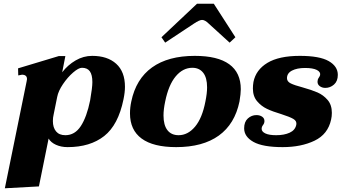

<svg xmlns="http://www.w3.org/2000/svg" viewBox="-20 -780 1835 1031"><path d="M123 -343 125 -355Q125 -368 117.5 -373.5Q110 -379 99 -379Q97 -379 78 -375L77 -413L296 -479H331L314 -392Q344 -431 386 -455.5Q428 -480 475 -480Q557 -480 604 -437.5Q651 -395 651 -314Q651 -284 643 -246Q615 -109 539.5 -49.5Q464 10 343 10Q308 10 280.5 -2.5Q253 -15 241 -36L189 221L6 231ZM464 -241Q476 -310 476 -339Q476 -378 462.5 -397Q449 -416 420 -416Q402 -416 372.5 -390.5Q343 -365 318 -328Q293 -291 287 -259L268 -165Q264 -149 264 -130Q264 -95 281 -74.5Q298 -54 331 -54Q382 -54 414 -103Q446 -152 464 -241Z M847 -580 1038 -760H1128L1244 -580L1213 -551L1101 -653Q1081 -673 1065 -673Q1051 -673 1021 -653L867 -551ZM678 -171Q678 -203 685 -235Q710 -356 796.5 -418Q883 -480 1026 -480Q1149 -480 1211 -435Q1273 -390 1273 -301Q1273 -277 1266 -235Q1241 -114 1155 -52Q1069 10 926 10Q803 10 740.5 -36Q678 -82 678 -171ZM1083 -235Q1092 -279 1092 -311Q1092 -363 1071 -389.5Q1050 -416 1013 -416Q962 -416 923.5 -370Q885 -324 867 -235Q858 -193 858 -160Q858 -108 879 -81Q900 -54 939 -54Q989 -54 1027.5 -100Q1066 -146 1083 -235Z M1291 -91Q1291 -126 1311 -144Q1331 -162 1357 -162Q1375 -162 1387.5 -153.5Q1400 -145 1400 -130Q1400 -118 1392 -108Q1385 -99 1385 -88Q1385 -73 1405 -63.5Q1425 -54 1463 -54Q1506 -54 1535.5 -67.5Q1565 -81 1571 -110Q1575 -130 1555 -141.5Q1535 -153 1491 -167Q1444 -181 1413.5 -195.5Q1383 -210 1360.5 -236.5Q1338 -263 1338 -305Q1338 -322 1341 -340Q1354 -405 1416 -442.5Q1478 -480 1590 -480Q1696 -480 1745 -452Q1794 -424 1794 -378Q1794 -344 1773.5 -326Q1753 -308 1727 -308Q1710 -308 1697.5 -317Q1685 -326 1685 -341Q1685 -353 1691 -361.5Q1697 -370 1699 -377Q1702 -394 1681 -404.5Q1660 -415 1618 -415Q1575 -415 1548 -401Q1521 -387 1521 -360Q1521 -342 1541.5 -332Q1562 -322 1604 -311Q1654 -297 1685 -283.5Q1716 -270 1739 -243.5Q1762 -217 1762 -174Q1762 -155 1758 -138Q1741 -59 1669 -24.5Q1597 10 1498 10Q1391 10 1341 -18Q1291 -46 1291 -91Z"/></svg>

Font: Taviraj ExtraBold
Style: Italic
Weight: 800
Italic angle: -12°
Designer: Katatrad Team
Foundry: CadsonDemak
Version: Version 1.001